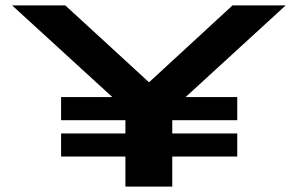

<svg xmlns="http://www.w3.org/2000/svg" viewBox="-20 -695 1118 715"><path d="M207.5 -247.5H863.5V-333.5H207.5ZM207.5 -112H863.5V-198H207.5ZM447 0H621.5V-288L1044 -675H846L535 -388.5L223 -675H25L447 -289Z"/></svg>

Font: Anybody ExtraExpanded SemiBold
Style: Regular
Weight: 600
Width: 8
Version: Version 1.113;gftools[0.9.25]